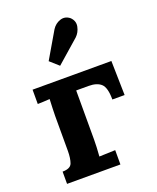

<svg xmlns="http://www.w3.org/2000/svg" viewBox="-145 -870 785 957"><g transform="rotate(-20 248.0 -391.5)"><path d="M43 0V-65Q85 -65 94 -89.5Q103 -114 103 -154V-339Q103 -353 104 -379Q105 -405 106 -427Q90 -426 71.5 -425Q53 -424 42 -424V-500H460L464 -318H399Q399 -381 377 -401.5Q355 -422 311 -422H245V-161Q245 -147 244 -121.5Q243 -96 241 -73L326 -76V0ZM212 -565 166 -606 248 -746Q264 -771 291 -780Q318 -789 342 -770Q365 -748 359 -719Q353 -690 333 -671Z"/></g></svg>

Font: Lora
Style: Bold
Weight: 700
Designer: Olga Karpushina, Alexei Vanyashin (Cyrillic)
Foundry: Cyreal
Version: Version 3.006; ttfautohint (v1.8.4.7-5d5b);gftools[0.9.30]